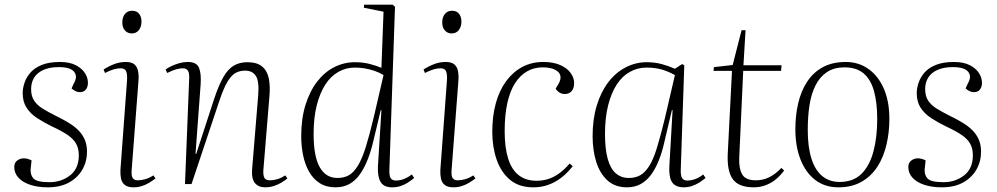

<svg xmlns="http://www.w3.org/2000/svg" viewBox="-20 -787 4262 821"><path d="M192 -8Q242 -8 279.5 -37Q317 -66 317 -123Q317 -152 305.5 -172.5Q294 -193 269 -210Q244 -227 203 -246Q166 -264 138 -282.5Q110 -301 93.5 -326.5Q77 -352 77 -389Q77 -410 85 -433.5Q93 -457 110.5 -477Q128 -497 159 -509.5Q190 -522 236 -522Q278 -522 304.5 -508Q331 -494 343.5 -474Q356 -454 356 -433Q356 -416 347.5 -404.5Q339 -393 322 -393Q311 -393 301.5 -398Q292 -403 286 -409L296 -431Q313 -460 297 -480Q281 -500 231 -500Q192 -500 165.5 -488Q139 -476 126 -455Q113 -434 113 -406Q113 -376 126 -356.5Q139 -337 162.5 -322.5Q186 -308 218 -292Q251 -276 276 -260.5Q301 -245 317.5 -227.5Q334 -210 343 -188.5Q352 -167 352 -138Q352 -96 332 -61.5Q312 -27 275 -6.5Q238 14 184 14Q141 14 108.5 3Q76 -8 58.5 -27.5Q41 -47 41 -73Q41 -91 53.5 -100.5Q66 -110 82 -110Q90 -110 99 -107.5Q108 -105 115 -101L111 -64Q109 -39 123.5 -23.5Q138 -8 192 -8Z M523 -441Q525 -469 519.5 -482Q514 -495 496 -495Q482 -495 466.5 -490.5Q451 -486 429 -475L423 -490Q447 -505 470 -513.5Q493 -522 518 -522Q543 -522 555 -511.5Q567 -501 570.5 -482.5Q574 -464 572 -440L543 -60Q541 -34 548 -25Q555 -16 569 -16Q584 -16 600.5 -20.5Q617 -25 636 -37L645 -24Q632 -14 617 -5Q602 4 585.5 9Q569 14 550 14Q527 14 514 4Q501 -6 497.5 -23.5Q494 -41 495 -61ZM503 -691Q503 -714 514.5 -727.5Q526 -741 544 -741Q558 -741 566.5 -735.5Q575 -730 580 -719.5Q585 -709 585 -694Q585 -673 574 -658.5Q563 -644 543 -644Q526 -644 514.5 -656.5Q503 -669 503 -691Z M1209 -24Q1198 -15 1183 -6Q1168 3 1150.5 8.5Q1133 14 1114 14Q1085 14 1070 -4.5Q1055 -23 1058 -63L1084 -379Q1089 -438 1074.5 -461.5Q1060 -485 1028 -485Q1006 -485 988 -475.5Q970 -466 953 -438Q936 -410 917 -353L799 0H771L789 -452Q790 -475 783.5 -485Q777 -495 761 -495Q749 -495 733 -490.5Q717 -486 695 -475L688 -490Q701 -499 716.5 -506Q732 -513 749 -517.5Q766 -522 783 -522Q821 -522 831 -497Q841 -472 838 -427L816 -129H819L896 -365Q915 -422 934.5 -456.5Q954 -491 979 -506Q1004 -521 1038 -521Q1079 -521 1101 -502.5Q1123 -484 1129.5 -451Q1136 -418 1132 -374L1106 -58Q1105 -37 1110.5 -26.5Q1116 -16 1134 -16Q1150 -16 1166.5 -21Q1183 -26 1200 -37Z M1645 -61Q1644 -34 1651 -24.5Q1658 -15 1673 -15Q1690 -15 1707 -21.5Q1724 -28 1741 -41L1751 -26Q1739 -16 1724.5 -6.5Q1710 3 1693 8.5Q1676 14 1657 14Q1621 14 1607.5 -9Q1594 -32 1596 -75L1611 -316H1608L1576 -182Q1566 -139 1551.5 -103Q1537 -67 1518.5 -41Q1500 -15 1474.5 -0.5Q1449 14 1415 14Q1375 14 1347 -4Q1319 -22 1301.5 -53Q1284 -84 1276 -123.5Q1268 -163 1268 -205Q1268 -280 1286.5 -339Q1305 -398 1336.5 -438.5Q1368 -479 1409.5 -500Q1451 -521 1498 -521Q1532 -521 1561 -513.5Q1590 -506 1611 -497L1620 -737L1536 -754L1537 -767H1659L1669 -758ZM1423 -26Q1451 -26 1471.5 -37.5Q1492 -49 1510 -78Q1528 -107 1544 -158Q1560 -209 1579 -289L1620 -466Q1600 -478 1580 -484.5Q1560 -491 1540 -494.5Q1520 -498 1497 -498Q1460 -498 1427.5 -480Q1395 -462 1371.5 -426Q1348 -390 1334.5 -337Q1321 -284 1321 -214Q1321 -119 1347 -72.5Q1373 -26 1423 -26Z M1891 -441Q1893 -469 1887.5 -482Q1882 -495 1864 -495Q1850 -495 1834.5 -490.5Q1819 -486 1797 -475L1791 -490Q1815 -505 1838 -513.5Q1861 -522 1886 -522Q1911 -522 1923 -511.5Q1935 -501 1938.5 -482.5Q1942 -464 1940 -440L1911 -60Q1909 -34 1916 -25Q1923 -16 1937 -16Q1952 -16 1968.5 -20.5Q1985 -25 2004 -37L2013 -24Q2000 -14 1985 -5Q1970 4 1953.5 9Q1937 14 1918 14Q1895 14 1882 4Q1869 -6 1865.5 -23.5Q1862 -41 1863 -61ZM1871 -691Q1871 -714 1882.5 -727.5Q1894 -741 1912 -741Q1926 -741 1934.5 -735.5Q1943 -730 1948 -719.5Q1953 -709 1953 -694Q1953 -673 1942 -658.5Q1931 -644 1911 -644Q1894 -644 1882.5 -656.5Q1871 -669 1871 -691Z M2303 -522Q2347 -522 2376.5 -508.5Q2406 -495 2420.5 -474.5Q2435 -454 2435 -432Q2435 -409 2424 -397Q2413 -385 2396 -385Q2382 -385 2372 -391.5Q2362 -398 2356 -408L2367 -426Q2380 -448 2376 -464Q2372 -480 2352 -489.5Q2332 -499 2300 -499Q2264 -499 2234 -482Q2204 -465 2182.5 -431.5Q2161 -398 2149.5 -347Q2138 -296 2138 -226Q2138 -156 2153 -108.5Q2168 -61 2198.5 -37.5Q2229 -14 2274 -14Q2299 -14 2322.5 -21Q2346 -28 2369.5 -44.5Q2393 -61 2416 -88L2429 -76Q2414 -57 2396 -40.5Q2378 -24 2357.5 -12Q2337 0 2313 7Q2289 14 2260 14Q2199 14 2160.5 -18.5Q2122 -51 2103.5 -105Q2085 -159 2085 -223Q2085 -290 2100 -345Q2115 -400 2144 -439.5Q2173 -479 2213 -500.5Q2253 -522 2303 -522Z M2891 -62Q2890 -35 2897 -25Q2904 -15 2919 -15Q2936 -15 2953.5 -21.5Q2971 -28 2987 -41L2997 -26Q2984 -15 2969.5 -6Q2955 3 2938.5 8.5Q2922 14 2903 14Q2880 14 2865.5 4Q2851 -6 2846 -25.5Q2841 -45 2842 -73L2856 -316H2853L2820 -176Q2811 -136 2797 -101Q2783 -66 2764.5 -40.5Q2746 -15 2720.5 -0.5Q2695 14 2661 14Q2609 14 2576.5 -16.5Q2544 -47 2529 -96.5Q2514 -146 2514 -205Q2514 -278 2532 -336.5Q2550 -395 2581.5 -436Q2613 -477 2655.5 -499Q2698 -521 2745 -521Q2780 -521 2809.5 -513Q2839 -505 2866 -493L2897 -513L2906 -508ZM2669 -26Q2696 -26 2716.5 -37Q2737 -48 2755 -75.5Q2773 -103 2788.5 -153Q2804 -203 2823 -281L2866 -466Q2835 -483 2807 -490.5Q2779 -498 2744 -498Q2707 -498 2674 -480Q2641 -462 2617.5 -426Q2594 -390 2580.5 -337Q2567 -284 2567 -214Q2567 -150 2578.5 -108Q2590 -66 2613 -46Q2636 -26 2669 -26Z M3033 -500 3113 -509 3151 -658H3168L3159 -508H3322L3320 -484H3158L3141 -113Q3139 -67 3153.5 -41.5Q3168 -16 3212 -16Q3244 -16 3271 -30Q3298 -44 3321 -69L3333 -58Q3318 -37 3298 -20.5Q3278 -4 3254 5Q3230 14 3203 14Q3138 14 3113 -21.5Q3088 -57 3092 -132L3110 -484H3031Z M3565 14Q3507 14 3466 -17.5Q3425 -49 3403 -105Q3381 -161 3381 -234Q3381 -293 3393 -345Q3405 -397 3431 -437Q3457 -477 3498 -499.5Q3539 -522 3597 -522Q3651 -522 3693 -492.5Q3735 -463 3759 -408.5Q3783 -354 3783 -278Q3783 -221 3770.5 -168Q3758 -115 3732 -74.5Q3706 -34 3664.5 -10Q3623 14 3565 14ZM3570 -9Q3629 -9 3664 -44Q3699 -79 3715 -140Q3731 -201 3731 -277Q3731 -349 3717 -398.5Q3703 -448 3672.5 -473.5Q3642 -499 3591 -499Q3547 -499 3516.5 -479Q3486 -459 3467.5 -422.5Q3449 -386 3441.5 -337.5Q3434 -289 3434 -231Q3434 -159 3449.5 -109.5Q3465 -60 3495.5 -34.5Q3526 -9 3570 -9Z M4015 -8Q4065 -8 4102.5 -37Q4140 -66 4140 -123Q4140 -152 4128.5 -172.5Q4117 -193 4092 -210Q4067 -227 4026 -246Q3989 -264 3961 -282.5Q3933 -301 3916.5 -326.5Q3900 -352 3900 -389Q3900 -410 3908 -433.5Q3916 -457 3933.5 -477Q3951 -497 3982 -509.5Q4013 -522 4059 -522Q4101 -522 4127.5 -508Q4154 -494 4166.5 -474Q4179 -454 4179 -433Q4179 -416 4170.5 -404.5Q4162 -393 4145 -393Q4134 -393 4124.5 -398Q4115 -403 4109 -409L4119 -431Q4136 -460 4120 -480Q4104 -500 4054 -500Q4015 -500 3988.5 -488Q3962 -476 3949 -455Q3936 -434 3936 -406Q3936 -376 3949 -356.5Q3962 -337 3985.5 -322.5Q4009 -308 4041 -292Q4074 -276 4099 -260.5Q4124 -245 4140.5 -227.5Q4157 -210 4166 -188.5Q4175 -167 4175 -138Q4175 -96 4155 -61.5Q4135 -27 4098 -6.5Q4061 14 4007 14Q3964 14 3931.5 3Q3899 -8 3881.5 -27.5Q3864 -47 3864 -73Q3864 -91 3876.5 -100.5Q3889 -110 3905 -110Q3913 -110 3922 -107.5Q3931 -105 3938 -101L3934 -64Q3932 -39 3946.5 -23.5Q3961 -8 4015 -8Z"/></svg>

Font: Literata 60pt ExtraLight
Style: Italic
Weight: 250
Italic angle: -2°
Designer: Latin by Veronika Burian and Jose Scaglione. Greek by Irene Vlachou. Cyrillic by Vera Evstafieva
Foundry: TypeTogether
Version: Version 3.103;gftools[0.9.29]